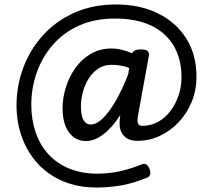

<svg xmlns="http://www.w3.org/2000/svg" viewBox="-20 -685 931 859"><path d="M260 -200Q260 -247 274.5 -294Q289 -341 317 -380.5Q345 -420 386 -444Q427 -468 478 -468Q501 -468 524.5 -462.5Q548 -457 570 -447H571Q575 -455 584.5 -459.5Q594 -464 609 -464Q632 -464 640.5 -456.5Q649 -449 646 -435L597 -166Q593 -143 597.5 -132.5Q602 -122 616 -122Q655 -122 687.5 -140Q720 -158 743 -189Q766 -220 779 -258.5Q792 -297 792 -338Q792 -423 756 -482Q720 -541 654 -571.5Q588 -602 495 -602Q403 -602 333.5 -570.5Q264 -539 216.5 -484.5Q169 -430 144.5 -360.5Q120 -291 120 -216Q120 -150 139.5 -93Q159 -36 196.5 5Q234 46 289.5 69Q345 92 417 92Q468 92 517 81Q566 70 615 50Q637 41 649 71Q660 102 637 110Q583 133 527 143.5Q471 154 413 154Q329 154 262.5 126Q196 98 149.5 47.5Q103 -3 78.5 -70Q54 -137 54 -214Q54 -302 84.5 -383Q115 -464 172.5 -527.5Q230 -591 312.5 -628Q395 -665 499 -665Q605 -665 686 -625.5Q767 -586 813 -513.5Q859 -441 859 -341Q859 -281 837.5 -229Q816 -177 779 -138Q742 -99 695 -77Q648 -55 595 -55Q555 -55 535 -76.5Q515 -98 515 -131Q515 -140 516 -151Q517 -162 518 -170Q483 -115 443 -84.5Q403 -54 365 -54Q317 -54 288.5 -93Q260 -132 260 -200ZM342 -209Q342 -185 346.5 -166.5Q351 -148 361 -138Q371 -128 387 -128Q412 -128 440.5 -156Q469 -184 498.5 -235Q528 -286 554 -354L558 -381Q538 -389 517.5 -392Q497 -395 478 -395Q445 -395 419.5 -378Q394 -361 377 -334Q360 -307 351 -274Q342 -241 342 -209Z"/></svg>

Font: Playwrite DE VA
Style: Regular
Weight: 400
Designer: Veronika Burian, José Scaglione
Foundry: TypeTogether
Version: Version 1.002